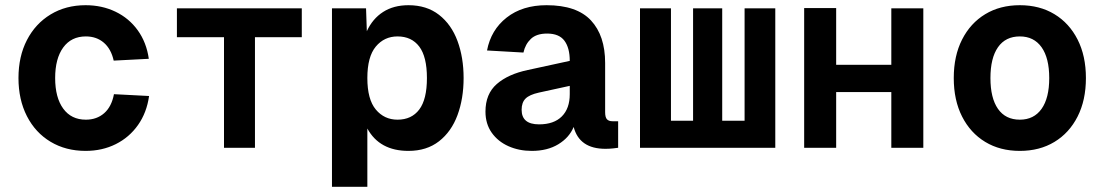

<svg xmlns="http://www.w3.org/2000/svg" viewBox="-20 -568 4240 738"><path d="M309 12Q233 12 174.5 -23Q116 -58 83.5 -121.5Q51 -185 51 -268Q51 -351 83.5 -414Q116 -477 174.5 -512.5Q233 -548 309 -548Q372 -548 424 -523Q476 -498 509.5 -451.5Q543 -405 552 -342L417 -335Q407 -380 379 -404Q351 -428 310 -428Q254 -428 223 -385.5Q192 -343 192 -268Q192 -193 223 -150.5Q254 -108 310 -108Q352 -108 380.5 -133Q409 -158 418 -206L553 -199Q544 -135 510.5 -87.5Q477 -40 425 -14Q373 12 309 12Z M841 0V-425H660V-536H1140V-425H960V0Z M1256 150V-536H1387L1390 -448Q1412 -496 1452.5 -522Q1493 -548 1550 -548Q1620 -548 1667.5 -511Q1715 -474 1738.5 -410.5Q1762 -347 1762 -268Q1762 -189 1738.5 -125.5Q1715 -62 1667.5 -25Q1620 12 1550 12Q1439 12 1392 -74V150ZM1508 -108Q1562 -108 1591.5 -147Q1621 -186 1621 -268Q1621 -350 1591.5 -389Q1562 -428 1508 -428Q1457 -428 1424.5 -389Q1392 -350 1392 -268Q1392 -186 1424.5 -147Q1457 -108 1508 -108Z M2024 12Q1975 12 1934.5 -6Q1894 -24 1870 -58Q1846 -92 1846 -139Q1846 -207 1889.5 -245Q1933 -283 2009 -299L2170 -334Q2170 -384 2149.5 -411.5Q2129 -439 2083 -439Q2042 -439 2020.5 -418.5Q1999 -398 1992 -366L1852 -374Q1867 -453 1927.5 -500.5Q1988 -548 2081 -548Q2197 -548 2251.5 -489.5Q2306 -431 2306 -326V-137Q2306 -117 2313 -109.5Q2320 -102 2334 -102H2356V0Q2350 1 2336 2.5Q2322 4 2307 4Q2207 4 2185 -80Q2168 -39 2126 -13.5Q2084 12 2024 12ZM2052 -90Q2109 -90 2139.5 -120.5Q2170 -151 2170 -206V-238L2051 -212Q2015 -204 2000 -189Q1985 -174 1985 -146Q1985 -90 2052 -90Z M2440 0V-536H2559V-104H2644V-536H2756V-104H2842V-536H2960V0Z M3071 0V-537H3194V-319H3406V-536H3529V0H3406V-214H3194V0Z M3900 12Q3824 12 3767 -22.5Q3710 -57 3678 -120Q3646 -183 3646 -268Q3646 -353 3678 -416Q3710 -479 3767 -513.5Q3824 -548 3900 -548Q3976 -548 4033 -513.5Q4090 -479 4122 -416Q4154 -353 4154 -268Q4154 -183 4122 -120Q4090 -57 4033 -22.5Q3976 12 3900 12ZM3900 -108Q3954 -108 3983.5 -149.5Q4013 -191 4013 -268Q4013 -345 3983.5 -386.5Q3954 -428 3900 -428Q3845 -428 3816 -386.5Q3787 -345 3787 -268Q3787 -191 3816 -149.5Q3845 -108 3900 -108Z"/></svg>

Font: Geist Mono
Style: Bold
Weight: 700
Monospace: yes
Designer: Basement.studio, Andrés Briganti, Mateo Zaragoza
Foundry: Basement.studio, Vercel, Andrés Briganti, Guido Ferreyra, Mateo Zaragoza
Version: Version 1.500; ttfautohint (v1.8.4.7-5d5b)